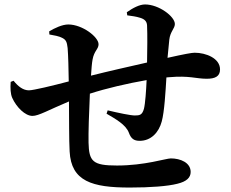

<svg xmlns="http://www.w3.org/2000/svg" viewBox="-20 -815 1040 863"><path d="M552 -746C574 -743 591 -741 610 -735C630 -729 640 -719 641 -701C643 -659 642 -588 641 -534C566 -517 464 -494 389 -475C391 -506 393 -531 396 -547C403 -587 423 -594 423 -616C423 -649 350 -705 287 -705C260 -705 226 -689 201 -674L202 -660C223 -656 245 -653 261 -644C276 -636 281 -627 284 -599C287 -562 288 -507 289 -449C217 -430 130 -409 110 -409C84 -409 62 -426 41 -452L28 -447C26 -419 27 -393 35 -375C54 -333 93 -294 126 -294C154 -294 199 -321 290 -359C291 -271 290 -189 293 -134C300 0 394 28 563 28C657 28 734 22 777 11C819 1 837 -17 837 -42C837 -84 791 -103 748 -103C726 -103 631 -71 506 -71C397 -71 380 -89 378 -174C377 -216 380 -310 384 -394C458 -418 553 -440 639 -455C637 -409 633 -350 627 -326C619 -298 608 -296 586 -296C567 -296 514 -307 464 -319L459 -304C500 -280 545 -255 559 -219C569 -191 583 -182 608 -182C659 -182 694 -220 707 -269C719 -313 724 -402 728 -467L741 -468C831 -476 861 -461 909 -461C946 -461 969 -471 969 -503C969 -553 906 -578 855 -578C842 -578 809 -572 733 -555L741 -637C745 -673 766 -687 766 -707C766 -741 694 -795 632 -795C607 -795 577 -779 550 -760Z"/></svg>

Font: Noto Serif KR
Style: Bold
Weight: 700
Designer: Ryoko NISHIZUKA 西塚涼子 (kana & ideographs); Frank Grießhammer (Latin, Greek & Cyrillic); Wenlong ZHANG 张文龙 (bopomofo); San
Foundry: Adobe
Version: Version 2.001;hotconv 1.1.0;makeotfexe 2.6.0